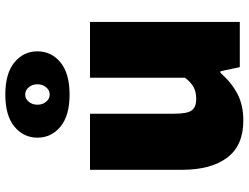

<svg xmlns="http://www.w3.org/2000/svg" viewBox="-124 -776 914 705"><g transform="rotate(-90 332.5 -424.0)"><path d="M61 -212V-550H267V-240Q267 -192 279.5 -176Q292 -160 321 -160Q346 -160 363.5 -169Q381 -178 399 -201V-550H604V0H438L423 -71H417Q381 -30 339.5 -8.5Q298 13 242 13Q150 13 105.5 -46.5Q61 -106 61 -212ZM179 -743Q179 -794 219.5 -827.5Q260 -861 337 -861Q415 -861 455.5 -827.5Q496 -794 496 -743Q496 -692 455.5 -658.5Q415 -625 337 -625Q260 -625 219.5 -658.5Q179 -692 179 -743ZM375 -743Q375 -762 364 -775Q353 -788 337 -788Q322 -788 311 -775Q300 -762 300 -743Q300 -724 311 -711Q322 -698 337 -698Q353 -698 364 -711Q375 -724 375 -743Z"/></g></svg>

Font: Nebula Sans Black
Style: Regular
Weight: 900
Designer: Paul D. Hunt for Adobe (as Source Sans)
Foundry: Nebula Entertainment & Broadcasting LLC
Version: Version 1.010